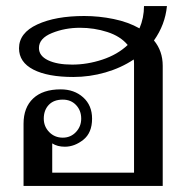

<svg xmlns="http://www.w3.org/2000/svg" viewBox="-20 -616 620 636"><path d="M490 -482Q519 -447 519 -398V0H58V-206Q58 -260 90 -290Q122 -320 181 -320Q226 -320 255.5 -293.5Q285 -267 285 -223Q285 -176 256 -153Q227 -130 195 -130Q170 -130 153 -141V-44H424V-405Q424 -414 423 -419Q381 -391 329 -376Q277 -361 223 -361Q138 -361 90.5 -385.5Q43 -410 43 -456Q43 -507 103.5 -535Q164 -563 259 -563Q308 -563 356.5 -553Q405 -543 442 -522Q457 -557 457 -596H533Q527 -534 490 -482ZM403 -467Q379 -496 335.5 -510Q292 -524 245 -524Q195 -524 152 -506.5Q109 -489 109 -457Q109 -431 139 -416.5Q169 -402 219 -402Q269 -402 319 -418.5Q369 -435 403 -467ZM188 -160Q214 -160 231.5 -178.5Q249 -197 249 -223Q249 -250 232 -268Q215 -286 188 -286Q158 -286 141.5 -268.5Q125 -251 125 -223Q125 -197 143 -178.5Q161 -160 188 -160Z"/></svg>

Font: TavirajRegular
Style: Regular
Weight: 400
Designer: Katatrad Team
Foundry: CadsonDemak
Version: Version 1.001